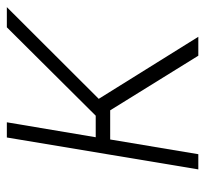

<svg xmlns="http://www.w3.org/2000/svg" viewBox="-39 -546 585 547"><g transform="rotate(-90 253.5 -272.5)"><path d="M44.4 0 135.3 -545.5H178.6L136 -292.3H197.4L449.2 -545.5H506.7L245.4 -283.7L422.2 0H368.3L212.7 -251.1H129.6L87.7 0Z"/></g></svg>

Font: Inter P Extra Light
Style: Italic
Weight: 200
Italic angle: 9.39999°
Designer: Rasmus Andersson
Foundry: rsms
Version: Version 3.018;git-588b23468